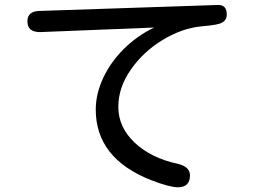

<svg xmlns="http://www.w3.org/2000/svg" viewBox="-20 -710 1040 790"><path d="M139.6 -578.1Q92.8 -580.1 92.8 -622.1Q92.8 -664.1 142.6 -665L875 -689.5Q913.1 -691.4 913.1 -650.4Q913.1 -626 891.6 -616.2Q878.9 -607.4 808.6 -601.6Q728.5 -593.8 648.9 -545.4Q569.3 -497.1 518.1 -423.3Q466.8 -349.6 466.8 -270.5Q466.8 -186.5 534.2 -123Q601.6 -59.6 710.9 -36.1Q761.7 -24.4 761.7 11.7Q761.7 60.5 711.9 60.5Q677.7 60.5 601.6 31.2Q374 -58.6 374 -258.8Q374 -324.2 404.8 -389.6Q435.5 -455.1 490.2 -509.3Q544.9 -563.5 614.3 -596.7L148.4 -578.1Z"/></svg>

Font: jf-openhuninn-1.1
Style: Regular
Weight: 400
Designer: [Kosugi Maru]
      Designed by Motoya company      

      [Varela Round]
      Joe Prince(Latin component); Avraham Co
Foundry: justfont CO.,LTD.
Version: 1.1